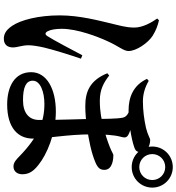

<svg xmlns="http://www.w3.org/2000/svg" viewBox="22 -910 955 1040"><g transform="rotate(90 500.0 -389.5)"><path d="M545.5 49.7C672.4 49.7 730.2 -9.6 730.2 -89.4C730.2 -167.8 707.3 -270.3 707.3 -410.3C707.3 -465.8 709.3 -527.9 721.1 -568.5C726.3 -587.2 725.8 -598.1 708.5 -607.3C683.9 -621 633.3 -630.7 597 -634.5L557.8 -617.8C577.1 -612.6 611.7 -605.1 616.9 -576.2C623.4 -544.4 623.6 -474 623.6 -425.2C623.6 -365.9 629.3 -250.4 629.3 -123.3C629.3 -68.2 591.1 -36.1 522.2 -36.1C453.1 -36.1 416.6 -52 416.6 -89.1C416.6 -130.1 477.6 -152 542.2 -152C639.3 -152 720.3 -119 825.4 -17.4C842.5 -0.8 858.4 15.5 881.3 15.5C908.9 15.5 923.4 -6.4 923.4 -32C923.4 -68.3 907.8 -92.1 872.7 -119.8C815.9 -165.6 702.7 -214 583.8 -214C461.1 -214 370.5 -164.6 370.5 -80.3C370.5 10.1 449.8 49.7 545.5 49.7ZM190 67.7C221.4 67.7 236.4 47.3 236.4 19.2C236.4 -8.1 224.7 -28.7 224.7 -66.4C224.7 -84.9 229.2 -116.6 237.1 -150.7C249.3 -202.3 276.9 -290.2 297.4 -350.1L278.9 -357.4C251.4 -305.4 194.2 -196.7 174.6 -167.4C165.9 -153.7 155.7 -155.4 148.2 -171C140.4 -185.8 135.5 -214.1 135.5 -246.2C135.5 -330.9 179.1 -443.4 202.8 -494.2C229.7 -554.4 255.9 -580.9 255.9 -607.5C255.9 -650.9 211.3 -713.7 174.1 -737.9C144.3 -756.5 116.9 -766.5 89.3 -772.6L79.8 -763C99 -735.8 128.8 -686.7 128.8 -639.2C128.8 -592.7 116.4 -554.8 105.9 -510.2C91.5 -447.6 62.8 -343.6 62.8 -235.1C62.8 -120.2 87.6 -23.6 119.8 23.2C145.6 61.4 169.3 67.7 190 67.7ZM554.1 -373.5C593.2 -373.5 627.7 -376.8 672.6 -383.1C735.3 -392.1 805.2 -405.5 858.2 -427.9C891.3 -441.7 899.6 -455.6 899.6 -477C899.6 -524.3 832.6 -525.6 818.8 -525.6C815 -525.6 801.4 -516.7 777.1 -506.8C746.6 -494.8 704.3 -480.3 664.1 -470.8C626.5 -461.7 585.9 -452.2 524.9 -452.2C464.5 -452.2 427 -473.3 388.6 -503L376.3 -492.8C415.2 -397.4 477.2 -373.5 554.1 -373.5ZM577.9 -607.9C632.7 -607.9 725.8 -620.4 780.5 -639.8C795.1 -644.8 804 -654.5 804 -674.9C804 -705.7 772.2 -724.9 737.1 -724.9C728.3 -724.9 712 -712 672 -702.2C624.1 -691.6 574.8 -685.6 528.1 -685.6C489.4 -685.6 451.5 -696.9 417.5 -717.1L406.6 -707.7C441.8 -632.2 508 -607.9 577.9 -607.9ZM884.6 -624.9C946.2 -624.9 995.7 -674.4 995.7 -736.3C995.7 -798 946.2 -847.4 884.6 -847.4C822.6 -847.4 773.2 -798 773.2 -736.3C773.2 -674.4 822.6 -624.9 884.6 -624.9ZM884.6 -665.9C845.2 -665.9 814.1 -697 814.1 -736.3C814.1 -775.4 845.2 -806.5 884.6 -806.5C923.6 -806.5 954.7 -775.4 954.7 -736.3C954.7 -697 923.6 -665.9 884.6 -665.9Z"/></g></svg>

Font: Source Han Serif CN VF
Style: Regular
Weight: 250
Designer: Ryoko NISHIZUKA 西塚涼子 (kana & ideographs); Frank Grießhammer (Latin, Greek & Cyrillic); Wenlong ZHANG 张文龙 (bopomofo); San
Foundry: Adobe
Version: Version 2.002;hotconv 1.1.0;makeotfexe 2.6.0